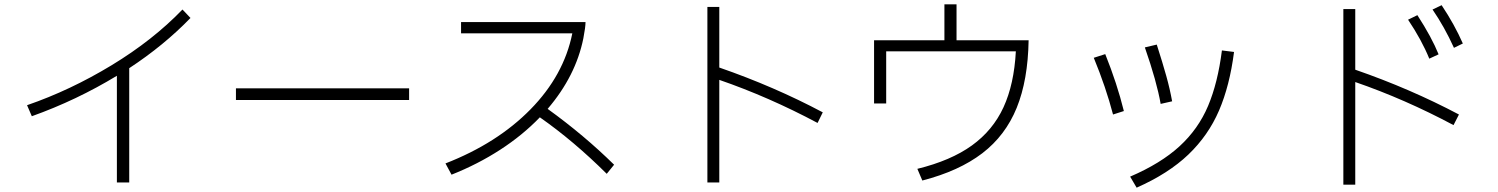

<svg xmlns="http://www.w3.org/2000/svg" viewBox="-20 -815 6920 887"><path d="M860 -732Q737 -605 577 -500V28H520V-465Q334 -352 127 -278L105 -329Q305 -398 495.5 -513.5Q686 -629 823 -771Z M1870 -353H1070V-407H1870Z M2783 -12Q2630 -164 2474 -273Q2394 -190 2290.5 -123Q2187 -56 2066 -8L2038 -60Q2277 -153 2431 -310Q2585 -467 2624 -661H2110V-713H2685Q2685 -690 2675 -638Q2640 -464 2510 -312Q2679 -190 2817 -54Z M3757 -247Q3532 -367 3303 -446V28H3248V-783H3303V-503Q3557 -415 3781 -296Z M4399 -629H4732Q4729 -445 4677 -317Q4625 -189 4518 -107Q4411 -25 4241 19L4218 -35Q4373 -73 4470 -143Q4567 -213 4616 -319.5Q4665 -426 4673 -578H4074V-337H4018V-629H4343V-795H4399Z M5342 -335Q5324 -438 5269 -596L5324 -609Q5351 -525 5368 -464Q5385 -403 5395 -347ZM5201 1Q5343 -60 5429.5 -139.5Q5516 -219 5561 -325.5Q5606 -432 5625 -582L5681 -575Q5661 -419 5611.5 -304Q5562 -189 5470 -101Q5378 -13 5231 52ZM5122 -286Q5089 -412 5033 -548L5086 -565Q5141 -428 5172 -302Z M6697 -594Q6653 -691 6598 -771L6640 -791Q6700 -701 6738 -614ZM6241 -773V-493Q6495 -405 6720 -286L6695 -237Q6470 -357 6241 -436V38H6186V-773ZM6583 -544Q6548 -630 6485 -724L6528 -745Q6594 -643 6626 -564Z"/></svg>

Font: IBM Plex Sans JP Light
Style: Regular
Weight: 300
Designer: Mike Abbink; Paul van der Laan; Pieter van Rosmalen; Wujin Sim; Yejin Wi; Jinhee Kim; Boomi Park; Yona Kim; Kichan Ma
Foundry: Sandoll Inc.
Version: Version 1.002